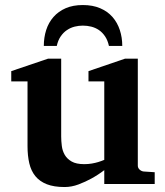

<svg xmlns="http://www.w3.org/2000/svg" viewBox="-20 -734 660 766"><path d="M396 0V-55.2Q371.1 -36.1 344.2 -21.5Q321.3 -8.8 293.5 1.7Q265.6 12.2 237.8 12.2Q195.3 12.2 166.7 1Q138.2 -10.3 121.1 -31.2Q104 -52.2 96.9 -82.5Q89.8 -112.8 89.8 -150.9V-409.2H24.9V-450.2L171.9 -500H224.1V-189.9Q224.1 -171.4 226.6 -151.9Q229 -132.3 238.3 -116.2Q247.6 -100.1 265.9 -89.6Q284.2 -79.1 315.9 -79.1Q331.5 -79.1 345.9 -81.5Q360.4 -84 371.6 -87.4Q384.3 -91.3 396 -96.2V-409.2H333V-450.2L479 -500H529.8V-73.2Q529.8 -64 536.9 -57.4Q543.9 -50.8 553.2 -49.8L597.2 -46.9V0ZM414.6 -550.8Q409.7 -573.2 399.2 -588.9Q388.7 -604.5 374.8 -614Q360.8 -623.5 344.2 -627.7Q327.6 -631.8 310.5 -631.8Q293.9 -631.8 277.6 -627.7Q261.2 -623.5 247.1 -614Q232.9 -604.5 222.2 -588.9Q211.4 -573.2 206.5 -550.8H154.8Q154.8 -584.5 164.3 -614.3Q173.8 -644 193.4 -666.3Q212.9 -688.5 241.9 -701.2Q271 -713.9 310.5 -713.9Q350.1 -713.9 379.6 -701.2Q409.2 -688.5 428.7 -666.3Q448.2 -644 458 -614.3Q467.8 -584.5 467.8 -550.8Z"/></svg>

Font: Charis SIL Eur
Style: Bold
Weight: 700
Foundry: SIL International
Version: Version 5.000